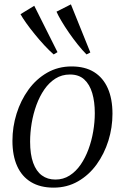

<svg xmlns="http://www.w3.org/2000/svg" viewBox="-20 -850 572 880"><path d="M308 -545.5Q369.5 -545.5 411 -519.8Q452.5 -494 474 -445.5Q495.5 -397 495.5 -328.5Q495.5 -265.5 476.8 -205.2Q458 -145 422.8 -96.2Q387.5 -47.5 337.5 -18.8Q287.5 10 225.5 10Q164.5 10 122.2 -15.5Q80 -41 58.5 -89Q37 -137 37 -204.5Q37 -268.5 56 -329.2Q75 -390 110.5 -439Q146 -488 196.2 -516.8Q246.5 -545.5 308 -545.5ZM300.5 -508.5Q263.5 -508.5 234.2 -490Q205 -471.5 183.2 -440Q161.5 -408.5 147 -368.8Q132.5 -329 125.2 -285.8Q118 -242.5 118 -201Q118 -142.5 132 -103.8Q146 -65 172 -46Q198 -27 234 -27Q270 -27 299 -45.5Q328 -64 349.5 -95.2Q371 -126.5 385.5 -165.8Q400 -205 407.2 -247.8Q414.5 -290.5 414.5 -331.5Q414.5 -383.5 402.8 -423.2Q391 -463 366.2 -485.8Q341.5 -508.5 300.5 -508.5ZM226 -600.5Q206 -618 183.2 -642.5Q160.5 -667 138.8 -693.8Q117 -720.5 100 -744.5Q83 -768.5 74 -785L137 -823.5L243.5 -611ZM376.5 -600.5Q357.5 -619.5 336.5 -645.8Q315.5 -672 296 -700.2Q276.5 -728.5 261.5 -753.8Q246.5 -779 239 -796.5L305 -830L394 -609.5Z"/></svg>

Font: Merriweather 72pt Light
Style: Italic
Weight: 300
Italic angle: -7.8°
Version: Version 2.101